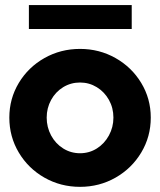

<svg xmlns="http://www.w3.org/2000/svg" viewBox="-20 -725 627 753"><path d="M16.6 -263.7Q16.6 -337.9 53.7 -399.7Q90.8 -461.4 154.3 -497.3Q217.8 -533.2 293.9 -533.2Q369.6 -533.2 433.1 -497.3Q496.6 -461.4 533.9 -399.7Q571.3 -337.9 571.3 -263.7Q571.3 -189 533.9 -126.7Q496.6 -64.5 433.1 -28.3Q369.6 7.8 293.9 7.8Q217.8 7.8 154.3 -28.3Q90.8 -64.5 53.7 -126.7Q16.6 -189 16.6 -263.7ZM424.8 -263.7Q424.8 -301.8 407.2 -333.3Q389.6 -364.7 359.6 -383.1Q329.6 -401.4 293.9 -401.4Q257.8 -401.4 227.8 -383.1Q197.8 -364.7 180.4 -333Q163.1 -301.3 163.1 -263.7Q163.1 -226.1 180.4 -193.8Q197.8 -161.6 227.8 -142.8Q257.8 -124 293.9 -124Q330.1 -124 359.9 -142.8Q389.6 -161.6 407.2 -193.8Q424.8 -226.1 424.8 -263.7ZM93.3 -705.1H496.6V-611.3H93.3Z"/></svg>

Font: Reddit Sans Chocolate ExtraBold
Style: Regular
Weight: 800
Designer: Stephen Hutchings
Foundry: Reddit
Version: Version 1.011